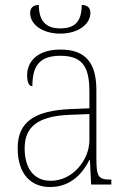

<svg xmlns="http://www.w3.org/2000/svg" viewBox="-20 -741 514 771"><path d="M222 -606C294 -606 343 -644 343 -689C343 -710 331 -721 308 -721C308 -657 283 -627 222 -627C164 -627 136 -657 136 -721C113 -721 101 -709 101 -689C101 -643 150 -606 222 -606ZM181 10C269 10 315 -51 339 -99H341L346 0H427V-20H422C374 -20 367 -33 367 -107V-379C367 -486 326 -542 223 -542C123 -542 89 -487 89 -440C89 -410 96 -395 110 -395C110 -475 137 -517 223 -517C318 -517 339 -464 339 -371V-306L264 -303C118 -297 51 -251 51 -146C51 -40 106 10 181 10ZM184 -15C109 -15 79 -74 79 -145C79 -226 124 -275 262 -280L339 -283V-178C339 -100 273 -15 184 -15Z"/></svg>

Font: Noto Serif SemiCondensed Thin
Style: Regular
Weight: 100
Width: 4
Designer: Monotype Design Team
Foundry: Monotype Imaging Inc.
Version: Version 2.015